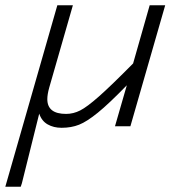

<svg xmlns="http://www.w3.org/2000/svg" viewBox="-51 -480 685 730"><path d="M183.1 5.9Q152.8 5.9 130.1 -7.1Q107.4 -20 98.1 -47.9L32.2 216.8L27.8 230H-30.8L167 -460H226.1L136.2 -147Q128.9 -121.1 128.9 -103Q128.9 -46.9 200.2 -46.9Q228 -46.9 253.9 -60.1Q279.8 -73.2 325.4 -113.5Q371.1 -153.8 455.1 -238.8L518.1 -460H577.1L444.8 0H386.2L431.2 -155.8Q363.3 -85.9 321.3 -51.8Q279.3 -17.6 249.8 -5.9Q220.2 5.9 183.1 5.9Z"/></svg>

Font: IntelOne Mono Light
Style: Italic
Weight: 300
Italic angle: -16°
Designer: Fred Shallcrass
Foundry: Frere-Jones Type LLC
Version: Version 1.200;hotconv 1.1.0;makeotfexe 2.6.0;FJTRelease1.2